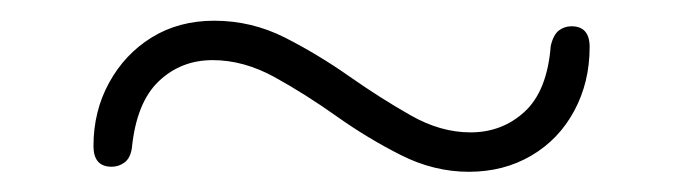

<svg xmlns="http://www.w3.org/2000/svg" viewBox="-20 -446 676 190"><path d="M444 -276Q409.5 -276 376.8 -292.5Q344 -309 313 -331Q282 -353 251.5 -369.8Q221 -386.5 190.5 -386.5Q159 -386.5 137 -365.5Q115 -344.5 110.5 -299.5Q109 -289.5 103.2 -285.2Q97.5 -281 90.5 -281Q72.5 -281 72.5 -301.5Q72.5 -336 88 -364.2Q103.5 -392.5 130.2 -409Q157 -425.5 192 -425.5Q229 -425.5 262 -408.8Q295 -392 326 -370.2Q357 -348.5 386.5 -331.8Q416 -315 445.5 -315Q477 -315 499.2 -335.5Q521.5 -356 525 -400.5Q527.5 -411.5 533 -415.8Q538.5 -420 545.5 -420Q563.5 -420 563.5 -399.5Q563.5 -364.5 548.2 -336.2Q533 -308 505.8 -292Q478.5 -276 444 -276Z"/></svg>

Font: Fraunces Light
Style: Regular
Weight: 300
Version: Version 1.000;[b76b70a41]